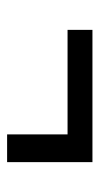

<svg xmlns="http://www.w3.org/2000/svg" viewBox="110 -525 280 540"><g transform="rotate(90 250.0 -255.0)"><path d="M436 -135H358V-305H64V-375H436Z"/></g></svg>

Font: Iosevka SS04
Style: Regular
Weight: 400
Monospace: yes
Designer: Belleve Invis
Foundry: Belleve Invis
Version: Version 19.0.0; ttfautohint (v1.8.4)